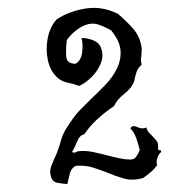

<svg xmlns="http://www.w3.org/2000/svg" viewBox="-20 -885 440 485"><path d="M387 -501Q381 -496 377.5 -486Q374 -476 377 -468Q370 -458 360.5 -450Q351 -442 341 -435Q314 -428 293 -434Q272 -440 251 -449Q233 -456 214 -462Q195 -468 171 -466Q160 -460 156.5 -447Q153 -434 150 -420Q137 -421 124 -423.5Q111 -426 108 -442Q105 -454 109.5 -465.5Q114 -477 118 -486Q122 -494 123 -497Q130 -515 134 -530Q138 -545 147 -560Q155 -572 163.5 -584.5Q172 -597 183 -608Q189 -614 195.5 -620.5Q202 -627 209 -634Q227 -651 245.5 -670Q264 -689 275 -711Q286 -733 284.5 -757Q283 -781 261 -808Q258 -810 252 -813Q240 -819 228.5 -823Q217 -827 203 -824Q187 -820 172.5 -808.5Q158 -797 149 -784Q148 -781 148 -776Q146 -758 147.5 -741Q149 -724 171 -724Q185 -732 187.5 -753Q190 -774 186 -789Q200 -789 213.5 -784Q227 -779 233 -769Q243 -748 235.5 -727.5Q228 -707 212 -691Q196 -675 180 -668Q167 -673 151.5 -676Q136 -679 125 -689Q107 -705 101 -732.5Q95 -760 100.5 -788.5Q106 -817 123 -836Q155 -857 196.5 -863.5Q238 -870 278 -850Q297 -834 315.5 -813.5Q334 -793 338 -763Q338 -757 337.5 -752.5Q337 -748 337 -743Q336 -738 336 -733Q336 -728 338 -722Q328 -713 324.5 -702Q321 -691 319 -680Q313 -663 294.5 -648.5Q276 -634 268 -617Q247 -603 227.5 -585.5Q208 -568 193 -546Q181 -543 175.5 -529Q170 -515 162 -501Q167 -498 173 -501Q176 -503 178 -503Q196 -505 215 -501Q234 -497 253 -492Q268 -488 282.5 -485Q297 -482 309 -482Q319 -482 324 -489Q329 -496 333 -506Q329 -522 324 -536.5Q319 -551 309 -561Q314 -567 318 -566.5Q322 -566 327 -564Q331 -562 336.5 -561Q342 -560 350 -563Q351 -556 355.5 -551Q360 -546 365 -541Q371 -535 376 -528.5Q381 -522 379 -511Q380 -504 383.5 -505.5Q387 -507 387 -501Z"/></svg>

Font: Yuji Mai
Style: Regular
Weight: 400
Designer: Kataoka Yuji
Foundry: Kinuta Font Factory
Version: Version 3.002